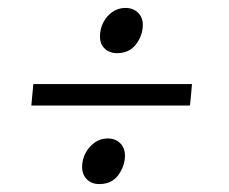

<svg xmlns="http://www.w3.org/2000/svg" viewBox="-20 -509 577 484"><path d="M59 -243 64 -297H464L459 -243ZM230 -45Q211 -45 199 -57Q187 -69 187 -88Q187 -107 195.5 -123Q204 -139 218.5 -149.5Q233 -160 251 -160Q271 -160 283 -148Q295 -136 295 -117Q295 -91 278.5 -68Q262 -45 230 -45ZM275 -375Q256 -375 244 -386.5Q232 -398 232 -417Q232 -436 240.5 -452.5Q249 -469 263.5 -479Q278 -489 296 -489Q316 -489 328 -477Q340 -465 340 -447Q340 -420 323 -397.5Q306 -375 275 -375Z"/></svg>

Font: Faustina Light
Style: Italic
Weight: 300
Italic angle: -8°
Designer: Alfonso Garcia
Foundry: http://www.omnibus-type.com
Version: Version 1.200